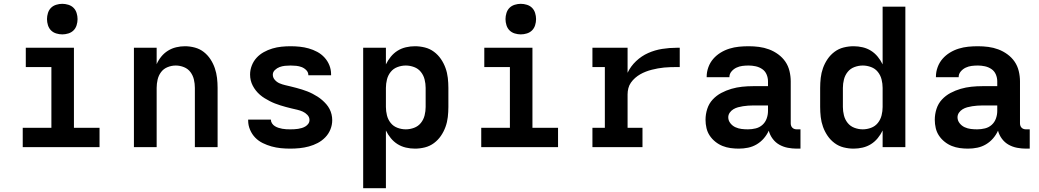

<svg xmlns="http://www.w3.org/2000/svg" viewBox="-20 -770 5440 1005"><path d="M99 0V-101H249V-419H115V-520H367V-101H501V0ZM306 -590Q290 -590 274 -595Q258 -600 247 -611Q236 -622 231 -638Q226 -654 226 -670Q226 -686 231 -702Q236 -718 247 -729Q258 -740 274 -745Q290 -750 306 -750Q322 -750 338 -745Q354 -740 365 -729Q376 -718 381 -702Q386 -686 386 -670Q386 -654 381 -638Q376 -622 365 -611Q354 -600 338 -595Q322 -590 306 -590Z M681 0V-520H800V-434Q809 -455 824 -473.5Q839 -492 859 -504.5Q879 -517 902 -522.5Q925 -528 948 -528Q974 -528 1000 -521Q1026 -514 1046.5 -498Q1067 -482 1081.5 -460Q1096 -438 1104.5 -413Q1113 -388 1116 -362Q1119 -336 1119 -310V0H1000V-310Q1000 -332 995 -353.5Q990 -375 977 -392.5Q964 -410 943 -418.5Q922 -427 900 -427Q878 -427 857 -418.5Q836 -410 823 -392.5Q810 -375 805 -353.5Q800 -332 800 -310V0Z M1499 8Q1474 8 1449.5 5.5Q1425 3 1401.5 -3.5Q1378 -10 1355.5 -21Q1333 -32 1316 -49.5Q1299 -67 1289 -90.5Q1279 -114 1279 -138V-144H1398V-143Q1398 -133 1404 -124Q1410 -115 1419 -109.5Q1428 -104 1437.5 -101Q1447 -98 1457.5 -96Q1468 -94 1478.5 -93.5Q1489 -93 1499 -93Q1509 -93 1519.5 -93.5Q1530 -94 1540 -95.5Q1550 -97 1560 -100Q1570 -103 1579 -108.5Q1588 -114 1594 -122.5Q1600 -131 1600 -142Q1600 -157 1589 -168.5Q1578 -180 1564.5 -186Q1551 -192 1536 -195.5Q1521 -199 1506 -202.5Q1491 -206 1476.5 -210Q1462 -214 1447.5 -218.5Q1433 -223 1419 -228.5Q1405 -234 1391.5 -241Q1378 -248 1365 -256Q1352 -264 1340.5 -274Q1329 -284 1319.5 -296Q1310 -308 1303 -321.5Q1296 -335 1292.5 -349.5Q1289 -364 1289 -380Q1289 -404 1298 -427Q1307 -450 1323 -467.5Q1339 -485 1360.5 -497Q1382 -509 1405.5 -516Q1429 -523 1453 -525.5Q1477 -528 1501 -528Q1525 -528 1549 -525.5Q1573 -523 1596 -516.5Q1619 -510 1640.5 -498.5Q1662 -487 1678.5 -469Q1695 -451 1704 -428.5Q1713 -406 1713 -382V-376H1594V-377Q1594 -392 1583 -403Q1572 -414 1558.5 -419Q1545 -424 1530.5 -425.5Q1516 -427 1501 -427Q1486 -427 1471.5 -425.5Q1457 -424 1443.5 -419Q1430 -414 1419 -403.5Q1408 -393 1408 -379Q1408 -364 1418.5 -352Q1429 -340 1443 -334Q1457 -328 1472 -324.5Q1487 -321 1501.5 -317.5Q1516 -314 1531 -310Q1546 -306 1560.5 -301.5Q1575 -297 1589 -291.5Q1603 -286 1616.5 -279Q1630 -272 1642.5 -264Q1655 -256 1666.5 -246Q1678 -236 1688 -224.5Q1698 -213 1705 -199.5Q1712 -186 1715.5 -171Q1719 -156 1719 -141Q1719 -116 1709.5 -92.5Q1700 -69 1682.5 -51Q1665 -33 1643 -21.5Q1621 -10 1597 -3.5Q1573 3 1548.5 5.5Q1524 8 1499 8Z M1881 215V-520H2000V-433Q2010 -454 2025.5 -473Q2041 -492 2061 -504.5Q2081 -517 2104.5 -522.5Q2128 -528 2152 -528Q2178 -528 2204 -521.5Q2230 -515 2251.5 -499Q2273 -483 2288 -461Q2303 -439 2312 -414Q2321 -389 2324 -362.5Q2327 -336 2327 -310V-210Q2327 -184 2324 -157.5Q2321 -131 2312 -106Q2303 -81 2288 -59Q2273 -37 2251.5 -21Q2230 -5 2204 1.5Q2178 8 2152 8Q2128 8 2104.5 2.5Q2081 -3 2061 -15.5Q2041 -28 2025.5 -47Q2010 -66 2000 -87V215ZM2104 -93Q2126 -93 2147.5 -101Q2169 -109 2183 -126.5Q2197 -144 2202.5 -166Q2208 -188 2208 -210V-310Q2208 -332 2202.5 -354Q2197 -376 2183 -393.5Q2169 -411 2147.5 -419Q2126 -427 2104 -427Q2082 -427 2060.5 -419Q2039 -411 2025 -393.5Q2011 -376 2005.5 -354Q2000 -332 2000 -310V-210Q2000 -188 2005.5 -166Q2011 -144 2025 -126.5Q2039 -109 2060.5 -101Q2082 -93 2104 -93Z M2499 0V-101H2649V-419H2515V-520H2767V-101H2901V0ZM2706 -590Q2690 -590 2674 -595Q2658 -600 2647 -611Q2636 -622 2631 -638Q2626 -654 2626 -670Q2626 -686 2631 -702Q2636 -718 2647 -729Q2658 -740 2674 -745Q2690 -750 2706 -750Q2722 -750 2738 -745Q2754 -740 2765 -729Q2776 -718 2781 -702Q2786 -686 2786 -670Q2786 -654 2781 -638Q2776 -622 2765 -611Q2754 -600 2738 -595Q2722 -590 2706 -590Z M3081 0V-101H3146V-419H3081V-520H3265V-389Q3281 -423 3309.5 -450Q3338 -477 3373 -492.5Q3408 -508 3446 -514Q3484 -520 3522 -520H3538V-419H3522Q3506 -419 3489.5 -418.5Q3473 -418 3456.5 -416.5Q3440 -415 3424 -412Q3408 -409 3392 -405Q3376 -401 3360.5 -395Q3345 -389 3331 -381Q3317 -373 3304.5 -362Q3292 -351 3282.5 -337.5Q3273 -324 3269 -308Q3265 -292 3265 -276V-101H3343V0Z M3847 8Q3825 8 3803.5 5Q3782 2 3762 -6Q3742 -14 3724.5 -28Q3707 -42 3695 -60Q3683 -78 3678 -99.5Q3673 -121 3673 -143Q3673 -172 3682 -200Q3691 -228 3710.5 -249Q3730 -270 3755.5 -283.5Q3781 -297 3808.5 -305Q3836 -313 3864.5 -316Q3893 -319 3922 -319H4000V-344Q4000 -363 3992.5 -380.5Q3985 -398 3969.5 -408.5Q3954 -419 3935.5 -423Q3917 -427 3899 -427Q3882 -427 3866 -425Q3850 -423 3835 -416Q3820 -409 3809 -396Q3798 -383 3798 -367V-366H3679V-369Q3679 -394 3688 -418.5Q3697 -443 3713.5 -462Q3730 -481 3752 -494.5Q3774 -508 3798.5 -515.5Q3823 -523 3848 -525.5Q3873 -528 3899 -528Q3926 -528 3953 -524.5Q3980 -521 4005.5 -511.5Q4031 -502 4053.5 -485.5Q4076 -469 4091 -447Q4106 -425 4112.5 -398Q4119 -371 4119 -344V-124Q4119 -118 4121 -112Q4123 -106 4127.5 -101.5Q4132 -97 4138 -95Q4144 -93 4150 -93H4170V8H4150Q4127 8 4103.5 3.5Q4080 -1 4059.5 -12.5Q4039 -24 4024.5 -43.5Q4010 -63 4004 -86Q3994 -64 3978 -45.5Q3962 -27 3941 -14.5Q3920 -2 3896 3Q3872 8 3847 8ZM3895 -93Q3916 -93 3936 -98Q3956 -103 3971 -116.5Q3986 -130 3993 -149.5Q4000 -169 4000 -189V-218H3922Q3909 -218 3895.5 -217Q3882 -216 3869 -214Q3856 -212 3843 -208.5Q3830 -205 3818.5 -198Q3807 -191 3799.5 -180Q3792 -169 3792 -156Q3792 -139 3803 -125Q3814 -111 3829.5 -104Q3845 -97 3861.5 -95Q3878 -93 3895 -93Z M4448 8Q4422 8 4396 1.5Q4370 -5 4348.5 -21Q4327 -37 4312 -59Q4297 -81 4288 -106Q4279 -131 4276 -157.5Q4273 -184 4273 -210V-310Q4273 -336 4276 -362.5Q4279 -389 4288 -414Q4297 -439 4312 -461Q4327 -483 4348.5 -499Q4370 -515 4396 -521.5Q4422 -528 4448 -528Q4472 -528 4495.5 -522.5Q4519 -517 4539 -504.5Q4559 -492 4574.5 -473Q4590 -454 4600 -433V-735H4719V0H4600V-87Q4590 -66 4574.5 -47Q4559 -28 4539 -15.5Q4519 -3 4495.5 2.5Q4472 8 4448 8ZM4496 -93Q4518 -93 4539.5 -101Q4561 -109 4575 -126.5Q4589 -144 4594.5 -166Q4600 -188 4600 -210V-310Q4600 -332 4594.5 -354Q4589 -376 4575 -393.5Q4561 -411 4539.5 -419Q4518 -427 4496 -427Q4474 -427 4452.5 -419Q4431 -411 4417 -393.5Q4403 -376 4397.5 -354Q4392 -332 4392 -310V-210Q4392 -188 4397.5 -166Q4403 -144 4417 -126.5Q4431 -109 4452.5 -101Q4474 -93 4496 -93Z M5047 8Q5025 8 5003.5 5Q4982 2 4962 -6Q4942 -14 4924.5 -28Q4907 -42 4895 -60Q4883 -78 4878 -99.5Q4873 -121 4873 -143Q4873 -172 4882 -200Q4891 -228 4910.5 -249Q4930 -270 4955.5 -283.5Q4981 -297 5008.5 -305Q5036 -313 5064.5 -316Q5093 -319 5122 -319H5200V-344Q5200 -363 5192.5 -380.5Q5185 -398 5169.5 -408.5Q5154 -419 5135.5 -423Q5117 -427 5099 -427Q5082 -427 5066 -425Q5050 -423 5035 -416Q5020 -409 5009 -396Q4998 -383 4998 -367V-366H4879V-369Q4879 -394 4888 -418.5Q4897 -443 4913.5 -462Q4930 -481 4952 -494.5Q4974 -508 4998.5 -515.5Q5023 -523 5048 -525.5Q5073 -528 5099 -528Q5126 -528 5153 -524.5Q5180 -521 5205.5 -511.5Q5231 -502 5253.5 -485.5Q5276 -469 5291 -447Q5306 -425 5312.5 -398Q5319 -371 5319 -344V-124Q5319 -118 5321 -112Q5323 -106 5327.5 -101.5Q5332 -97 5338 -95Q5344 -93 5350 -93H5370V8H5350Q5327 8 5303.5 3.5Q5280 -1 5259.5 -12.5Q5239 -24 5224.5 -43.5Q5210 -63 5204 -86Q5194 -64 5178 -45.5Q5162 -27 5141 -14.5Q5120 -2 5096 3Q5072 8 5047 8ZM5095 -93Q5116 -93 5136 -98Q5156 -103 5171 -116.5Q5186 -130 5193 -149.5Q5200 -169 5200 -189V-218H5122Q5109 -218 5095.5 -217Q5082 -216 5069 -214Q5056 -212 5043 -208.5Q5030 -205 5018.5 -198Q5007 -191 4999.5 -180Q4992 -169 4992 -156Q4992 -139 5003 -125Q5014 -111 5029.5 -104Q5045 -97 5061.5 -95Q5078 -93 5095 -93Z"/></svg>

Font: R Plex Mono
Style: Bold
Weight: 700
Monospace: yes
Designer: Belleve Invis
Foundry: Belleve Invis
Version: Version 31.8.0